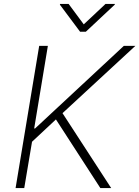

<svg xmlns="http://www.w3.org/2000/svg" viewBox="-20 -962 712 982"><path d="M59.7 0 180.4 -727.3H224.8L154.8 -305H159.4L613.3 -727.3H672.2L299.7 -383.2L548.7 0H493.3L266 -351.2L143.8 -236.9L104 0ZM286.2 -938.2 287.6 -941.8H331L408.4 -837.4L519.5 -941.8H567.8L566.8 -938.2L419 -799.7H389.6Z"/></svg>

Font: Inter P Extra Light
Style: Italic
Weight: 200
Italic angle: 9.39999°
Designer: Rasmus Andersson
Foundry: rsms
Version: Version 3.018;git-588b23468